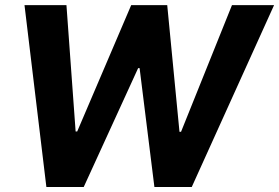

<svg xmlns="http://www.w3.org/2000/svg" viewBox="-20 -748 1116 768"><path d="M165.5 0 78 -727.5H245.8L282.5 -222.1H288.8L504.8 -727.5H648.9L697.9 -220.9H704.2L907.9 -727.5H1076.3L747 0H597.6L538.4 -475.4H532.5L314.9 0Z"/></svg>

Font: Inter Tight
Style: Italic
Weight: 400
Italic angle: -9.39999°
Designer: Rasmus Andersson
Foundry: rsms
Version: Version 3.002